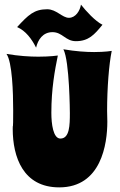

<svg xmlns="http://www.w3.org/2000/svg" viewBox="-20 -783 517 830"><path d="M463 -563C463 -563 434 -558 387 -558C352 -558 306 -561 254 -570C281 -519 282 -294 282 -294C282 -242 281 -184 241 -184C210 -184 202 -247 202 -295C202 -400 217 -479 230 -543C230 -543 197 -538 146 -538C108 -538 60 -541 8 -550C33 -515 37 -383 37 -305C37 -205 35 -255 35 -226C35 -104 80 27 236 27C418 27 444 -161 444 -257C444 -272 443 -288 443 -304C443 -402 451 -505 463 -563ZM423 -676C392 -691 351 -736 330 -763C326 -737 307 -706 278 -706C249 -706 224 -743 184 -743C127 -743 102 -718 54 -666C91 -650 117 -615 136 -577C144 -611 165 -644 207 -644C250 -644 263 -605 308 -605C363 -605 388 -633 423 -676Z"/></svg>

Font: Spicy Rice
Style: Regular
Weight: 400
Designer: Astigmatic (AOETI)
Foundry: Astigmatic (AOETI)
Version: Version 1.000